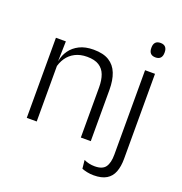

<svg xmlns="http://www.w3.org/2000/svg" viewBox="-147 -792 1040 1098"><g transform="rotate(20 373.0 -243.0)"><path d="M400 0V-306Q400 -349.5 388.2 -381Q376.5 -412.5 349.5 -429.5Q322.5 -446.5 277 -446.5Q235 -446.5 204 -430.5Q173 -414.5 154 -386.5Q135 -358.5 128 -322.5L115.5 -367.5H129Q135.5 -403.5 156.2 -432.8Q177 -462 212.2 -479.8Q247.5 -497.5 298 -497.5Q357 -497.5 392.5 -475.5Q428 -453.5 444.2 -412.2Q460.5 -371 460.5 -312V0ZM71 0V-487.5H131.5L128.5 -367L131.5 -364V0ZM613.5 -45V-487.5H674V-45ZM644 -576.5Q623.5 -576.5 613.5 -587.5Q603.5 -598.5 603.5 -619V-622.5Q603.5 -642.5 613.5 -653.5Q623.5 -664.5 644 -664.5Q664 -664.5 674 -653.5Q684 -642.5 684 -622.5V-619Q684 -598.5 674 -587.5Q664 -576.5 644 -576.5ZM542 178Q521 178 502 174Q483 170 469.5 164.5L464 113Q479 120 495.5 123.8Q512 127.5 530 127.5Q577.5 127.5 595.5 101.8Q613.5 76 613.5 27V-143.5H674V30Q674 76.5 661.2 109.8Q648.5 143 619.5 160.5Q590.5 178 542 178Z"/></g></svg>

Font: Anek Latin Light
Style: Regular
Weight: 300
Designer: Yesha Goshar
Foundry: Ek Type
Version: Version 1.003